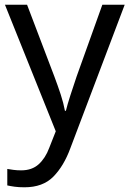

<svg xmlns="http://www.w3.org/2000/svg" viewBox="-20 -556 550 816"><path d="M1 -536H95L211 -231Q226 -191 238 -154.5Q250 -118 256 -85H260Q266 -110 279 -150.5Q292 -191 306 -232L415 -536H510L279 74Q251 150 206.5 195Q162 240 84 240Q60 240 42 237.5Q24 235 11 232V162Q22 164 37.5 166Q53 168 70 168Q116 168 144.5 142Q173 116 189 73L217 2Z"/></svg>

Font: Noto Sans Takri
Style: Regular
Weight: 400
Designer: Monotype Design Team
Foundry: Monotype Imaging Inc.
Version: Version 2.003; ttfautohint (v1.8.4.7-5d5b)